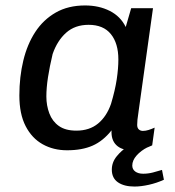

<svg xmlns="http://www.w3.org/2000/svg" viewBox="-20 -541 640 704"><path d="M226 10Q176 10 136.5 -12Q97 -34 74 -78.5Q51 -123 51 -191Q51 -259 65.5 -319Q80 -379 109.5 -424Q139 -469 184.5 -495Q230 -521 292 -521Q343 -521 382.5 -501Q422 -481 441 -442L461 -511H541L489 -139Q485 -113 484 -102Q483 -91 483 -83Q483 -72 489 -66.5Q495 -61 504 -61Q514 -61 525 -64.5Q536 -68 547 -73L538 -8Q522 0 503.5 5Q485 10 463 10Q426 10 406.5 -9Q387 -28 389 -63Q358 -24 319.5 -7Q281 10 226 10ZM260 -62Q308 -62 339.5 -88Q371 -114 387 -160Q402 -210 408 -250Q414 -290 414 -323Q414 -382 386.5 -416Q359 -450 305 -450Q255 -450 222.5 -421Q190 -392 173 -343Q162 -297 156 -258Q150 -219 150 -187Q150 -154 161 -125Q172 -96 196 -79Q220 -62 260 -62ZM473 143Q435 143 412.5 127.5Q390 112 390 81Q390 54 408 32Q426 10 445 -1H521Q497 11 481 29Q465 47 465 66Q465 80 476 88Q487 96 505 96Q523 96 540.5 91.5Q558 87 574 82L581 118Q555 130 526 136.5Q497 143 473 143Z"/></svg>

Font: Chivo Mono
Style: Italic
Weight: 400
Italic angle: -8.05°
Monospace: yes
Version: Version 1.008